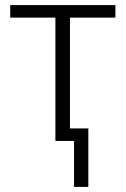

<svg xmlns="http://www.w3.org/2000/svg" viewBox="-20 -552 492 752"><path d="M432 -532V-483H254V-49H326V180H270V0H197V-483H20V-532Z"/></svg>

Font: BC Sans Light
Style: Regular
Weight: 300
Designer: Monotype Design Team
Foundry: Monotype Imaging Inc.
Version: Version 2.000;GOOG;noto-source:20170915:90ef993387c0